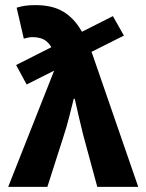

<svg xmlns="http://www.w3.org/2000/svg" viewBox="-20 -730 572 750"><path d="M84 -400 43 -476 421 -667 464 -591ZM12 0 203 -483 188 -528Q180 -554 160.5 -569.5Q141 -585 106 -585Q98 -585 89 -583Q80 -581 73 -579L45 -700Q61 -705 77.5 -707.5Q94 -710 118 -710Q179 -710 219 -689Q259 -668 288 -625.5Q317 -583 341 -518L520 0H360L305 -203Q296 -238 288 -273.5Q280 -309 272 -344H268Q259 -308 250 -272.5Q241 -237 230 -203L165 0Z"/></svg>

Font: Source Sans 3 ExtraBold
Style: Regular
Weight: 800
Designer: Paul D. Hunt
Foundry: Adobe
Version: Version 3.052;hotconv 1.1.0;makeotfexe 2.6.0